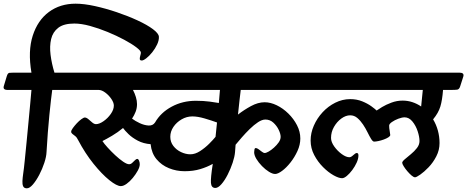

<svg xmlns="http://www.w3.org/2000/svg" viewBox="-75 -1001 2541 1044"><path d="M-54 -534 -38 -587Q-33 -604 -23.5 -605Q-14 -606 0 -606H96Q76 -723 103 -807Q130 -891 191 -936Q252 -981 336 -981Q382 -981 441 -968Q500 -955 560.5 -934.5Q621 -914 673 -890Q725 -866 756.5 -842.5Q788 -819 789 -801Q790 -782 779.5 -759.5Q769 -737 753 -717Q737 -697 721 -684.5Q705 -672 696 -672Q690 -672 687.5 -674.5Q685 -677 685 -681Q685 -689 688 -699Q691 -709 691 -715Q691 -725 666 -744Q641 -763 600 -785Q559 -807 510.5 -827Q462 -847 414.5 -860Q367 -873 329 -873Q272 -873 242 -850Q212 -827 203 -788.5Q194 -750 200 -702.5Q206 -655 221 -606H318Q346 -606 339 -584L322 -531Q317 -515 306 -513.5Q295 -512 273 -512H209Q206 -491 202 -456Q198 -421 193.5 -376Q189 -331 185 -279.5Q181 -228 178 -174Q177 -149 166 -115.5Q155 -82 138.5 -50.5Q122 -19 104 2Q86 23 71 23Q56 23 51 12Q46 1 47 -17Q48 -35 51 -56Q55 -82 59.5 -127.5Q64 -173 69.5 -228Q75 -283 80 -338Q85 -393 89.5 -439Q94 -485 96 -512H-34Q-61 -512 -54 -534Z M219 -534 235 -587Q240 -604 250 -605Q260 -606 273 -606H1638Q1666 -606 1659 -584L1642 -531Q1637 -515 1626 -513.5Q1615 -512 1593 -512H1234Q1231 -491 1227.5 -456.5Q1224 -422 1219 -378Q1251 -403 1289.5 -424Q1328 -445 1364 -445Q1396 -445 1430 -428.5Q1464 -412 1493 -383.5Q1522 -355 1540 -320Q1558 -285 1558 -248Q1558 -214 1542.5 -180Q1527 -146 1504.5 -117.5Q1482 -89 1459 -72Q1436 -55 1421 -55Q1407 -55 1387.5 -67Q1368 -79 1349.5 -98Q1331 -117 1319 -137Q1307 -157 1307 -173Q1307 -179 1308.5 -187.5Q1310 -196 1316 -196Q1322 -196 1331 -189.5Q1340 -183 1349 -176Q1358 -169 1364 -169Q1372 -169 1386 -177Q1400 -185 1415 -198.5Q1430 -212 1440.5 -227Q1451 -242 1451 -257Q1451 -273 1440.5 -295Q1430 -317 1411.5 -334Q1393 -351 1368 -351Q1350 -351 1328 -336.5Q1306 -322 1283 -299.5Q1260 -277 1240 -254Q1220 -231 1206 -214L1203 -174Q1201 -149 1190 -116Q1179 -83 1163 -51.5Q1147 -20 1129 0.5Q1111 21 1096 21Q1074 21 1072 -6.5Q1070 -34 1082 -110Q1052 -93 1014 -81.5Q976 -70 929 -70Q884 -70 843.5 -86.5Q803 -103 776 -135.5Q749 -168 744 -217Q705 -220 674.5 -236Q644 -252 623.5 -272Q603 -292 594 -305Q565 -281 534.5 -263Q504 -245 482 -234Q491 -220 510 -199Q529 -178 551.5 -157Q574 -136 594.5 -122Q615 -108 627 -108Q636 -108 644 -115.5Q652 -123 659 -130Q666 -137 671 -137Q677 -137 681 -127.5Q685 -118 685 -108Q685 -93 674 -73Q663 -53 647 -33.5Q631 -14 613.5 -1.5Q596 11 582 11Q560 11 519.5 -21.5Q479 -54 433.5 -110.5Q388 -167 350 -239Q343 -254 334 -261Q325 -268 318.5 -273Q312 -278 312 -285Q312 -292 321 -304.5Q330 -317 342.5 -330.5Q355 -344 367.5 -353Q380 -362 386 -362Q395 -362 405.5 -353Q416 -344 426.5 -335Q437 -326 447 -326Q465 -326 488 -342Q511 -358 527.5 -381.5Q544 -405 544 -427Q544 -443 530.5 -463Q517 -483 497.5 -497.5Q478 -512 461 -512H240Q212 -512 219 -534ZM643 -356Q660 -343 684.5 -331.5Q709 -320 732.5 -318.5Q756 -317 768 -335Q799 -389 858.5 -421Q918 -453 990 -453Q1031 -453 1065.5 -448.5Q1100 -444 1115 -441L1121 -512H648Q658 -493 664 -473Q670 -453 670 -435Q670 -413 662.5 -393.5Q655 -374 643 -356ZM851 -257Q851 -229 867.5 -207.5Q884 -186 909.5 -174Q935 -162 960 -162Q986 -162 1013 -179.5Q1040 -197 1062.5 -219.5Q1085 -242 1097 -257L1105 -335Q1075 -346 1037.5 -357Q1000 -368 971 -368Q940 -368 912.5 -352Q885 -336 868 -311Q851 -286 851 -257Z M1540 -534 1556 -587Q1561 -604 1571 -605Q1581 -606 1594 -606H2423Q2451 -606 2444 -584L2427 -531Q2422 -515 2411 -513.5Q2400 -512 2378 -512H2334Q2330 -457 2319.5 -422Q2309 -387 2280 -352Q2297 -324 2306 -291Q2315 -258 2315 -223Q2315 -185 2297.5 -151Q2280 -117 2255.5 -91.5Q2231 -66 2210 -51.5Q2189 -37 2182 -37Q2174 -37 2162.5 -47Q2151 -57 2139.5 -70.5Q2128 -84 2120 -97Q2112 -110 2112 -116Q2112 -123 2126 -135Q2140 -147 2159 -162.5Q2178 -178 2192 -196Q2206 -214 2206 -234Q2206 -257 2196 -287.5Q2186 -318 2167.5 -340.5Q2149 -363 2125 -363Q2111 -363 2091 -355.5Q2071 -348 2056 -337.5Q2041 -327 2041 -318Q2041 -304 2043.5 -291.5Q2046 -279 2047 -267Q2047 -261 2037 -254.5Q2027 -248 2012 -242.5Q1997 -237 1982.5 -234Q1968 -231 1959 -231Q1952 -231 1943 -245.5Q1934 -260 1923.5 -281.5Q1913 -303 1899 -324Q1885 -345 1868 -359.5Q1851 -374 1829 -374Q1805 -374 1781 -356.5Q1757 -339 1741 -311Q1725 -283 1725 -251Q1725 -229 1742.5 -204.5Q1760 -180 1783.5 -163Q1807 -146 1825 -146Q1834 -146 1846 -157.5Q1858 -169 1865 -169Q1874 -169 1874 -156Q1874 -138 1864.5 -117Q1855 -96 1840.5 -76.5Q1826 -57 1811 -44.5Q1796 -32 1785 -32Q1767 -32 1738.5 -48Q1710 -64 1681.5 -92.5Q1653 -121 1633.5 -158Q1614 -195 1614 -237Q1614 -278 1631.5 -318Q1649 -358 1679 -390.5Q1709 -423 1748 -442.5Q1787 -462 1829 -462Q1865 -462 1894.5 -450Q1924 -438 1944.5 -423Q1965 -408 1973 -400Q1981 -406 2002.5 -419Q2024 -432 2053.5 -443Q2083 -454 2114 -454Q2142 -454 2167.5 -445.5Q2193 -437 2215 -422L2224 -512H1561Q1533 -512 1540 -534Z"/></svg>

Font: Alkatra
Style: Regular
Weight: 400
Designer: Suman Bhandary
Version: Version 1.100;gftools[0.9.22]